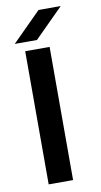

<svg xmlns="http://www.w3.org/2000/svg" viewBox="-88 -811 446 852"><g transform="rotate(-10 135.0 -385.0)"><path d="M250 -770 120 -640H20L150 -770ZM170 0H60V-600H170Z"/></g></svg>

Font: Gauge Heavy
Style: Heavy
Weight: 900
Designer: Daniel Pimley
Foundry: Daniel Pimley
Version: Version 2.0